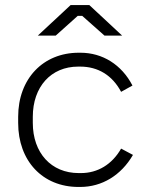

<svg xmlns="http://www.w3.org/2000/svg" viewBox="-20 -735 588 761"><path d="M464 -594 334 -715H260L130 -594H201L288 -672H306L394 -594ZM291 6H298C384 6 460 -40 507 -121L460 -146C424 -83 367 -49 301 -49H292C183 -49 110 -129 110 -248V-272C110 -391 182 -471 290 -471H298C368 -471 425 -437 460 -371L505 -396C462 -479 386 -526 299 -526H292C151 -526 52 -423 52 -272V-248C52 -97 149 6 291 6Z"/></svg>

Font: Fixel Text Light
Style: Regular
Weight: 300
Width: 4
Designer: AlfaBravo + MacPaw
Foundry: Kyrylo Tkachov, Marchela Mozhyna, Serhii Makarenko, Maria Weinstein, Zakhar Kryvoshyya
Version: Version 1.211